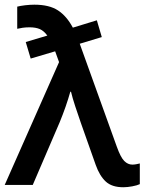

<svg xmlns="http://www.w3.org/2000/svg" viewBox="-21 -786 616 816"><path d="M-1 0 230 -522 213.4 -567.9 109.4 -537.1 88.4 -607.4 180.2 -634.8Q165 -655.3 147.7 -662.6Q130.4 -669.9 104.5 -669.9Q88.9 -669.9 75.4 -668Q62 -666 52.2 -663.6V-757.8Q65.4 -761.2 86.2 -763.7Q106.9 -766.1 125 -766.1Q188.5 -766.1 225.6 -741.7Q262.7 -717.3 288.6 -668.5L390.6 -699.7L411.6 -628.4L317.9 -600.1L475.6 -162.1Q491.7 -117.2 507.1 -101.8Q522.5 -86.4 541.5 -86.4Q548.8 -86.4 557.4 -87.9Q565.9 -89.4 573.2 -91.3V-3.4Q562 2 541.3 5.9Q520.5 9.8 502.9 9.8Q454.6 9.8 428.5 -14.4Q402.3 -38.6 385.7 -85.4L322.8 -263.2Q311 -296.9 298.8 -334Q286.6 -371.1 280.8 -396H277.8Q269.5 -366.2 257.6 -332Q245.6 -297.9 232.9 -267.1L118.2 0Z"/></svg>

Font: Open Sans SemiBold
Style: Regular
Weight: 600
Designer: Monotype Design Team
Foundry: Monotype Imaging Inc.
Version: Version 3.003; ttfautohint (v1.8.4)